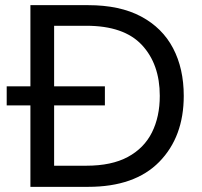

<svg xmlns="http://www.w3.org/2000/svg" viewBox="-20 -725 782 745"><path d="M322 0H98V-316H6V-390H98V-705H322Q445 -705 527.5 -661Q610 -617 651.5 -538Q693 -459 693 -353Q693 -194 598 -97Q503 0 322 0ZM315 -82Q413 -82 476 -116Q539 -150 569.5 -211Q600 -272 600 -353Q600 -476 530.5 -550.5Q461 -625 315 -625H190V-390H387V-316H190V-82Z"/></svg>

Font: Ulagadi Sans
Style: Regular
Weight: 400
Designer: Ninad Kale (Devanagari), Jonny Pinhorn (Latin)
Foundry: Indian Type Foundry
Version: Version 3.01;March 29, 2020;FontCreator 12.0.0.2522 64-bit; 